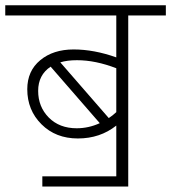

<svg xmlns="http://www.w3.org/2000/svg" viewBox="-35 -664 645 723"><path d="M253.8 -181Q298.8 -181 340.7 -200.2L155.7 -413Q108.7 -381.7 108.7 -321.8Q108.7 -261.9 148.6 -221.4Q188.6 -181 253.8 -181ZM254.8 -437.3Q217.9 -437.3 192.1 -429.2L374.6 -219.4Q388.8 -228.5 402.9 -241.7V-407Q324.6 -437.3 254.8 -437.3ZM402.9 0V-191.1Q341.8 -142.6 258.3 -142.6Q174.9 -142.6 121.3 -195.9Q67.7 -249.2 67.7 -328.1Q67.7 -396.9 116.5 -437.3Q165.3 -477.8 242.2 -477.8Q319 -477.8 402.9 -447.9V-605.7H-15.2V-644.1H589.5V-605.7H447.9V38.4H124.4V0Z"/></svg>

Font: Khula Light
Style: Regular
Weight: 300
Designer: Erin McLaughlin, Steve Matteson
Version: Version 1.002;PS 1.0;hotconv 1.0.72;makeotf.lib2.5.5900; ttf